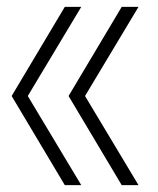

<svg xmlns="http://www.w3.org/2000/svg" viewBox="-20 -540 461 560"><path d="M169 0 14 -260 169 -520H217L61 -260L217 0ZM335 0 180 -260 335 -520H384L228 -260L384 0Z"/></svg>

Font: M PLUS 2 Thin Light
Style: Regular
Weight: 300
Version: Version 1.001